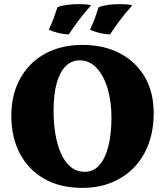

<svg xmlns="http://www.w3.org/2000/svg" viewBox="-20 -903 801 932"><path d="M380 9Q272 9 195 -35Q118 -79 76.5 -157.5Q35 -236 35 -341Q35 -421 60.5 -484.5Q86 -548 132 -593Q178 -638 241 -661.5Q304 -685 380 -685Q485 -685 562.5 -644Q640 -603 683 -529Q726 -455 726 -354Q726 -273 702 -206.5Q678 -140 632.5 -92Q587 -44 523 -17.5Q459 9 380 9ZM392 -69Q434 -69 462.5 -101.5Q491 -134 506 -193Q521 -252 521 -333Q521 -410 502.5 -472.5Q484 -535 449.5 -572.5Q415 -610 367 -610Q327 -610 298.5 -581.5Q270 -553 255 -498.5Q240 -444 240 -365Q240 -305 249 -251.5Q258 -198 276.5 -157Q295 -116 323.5 -92.5Q352 -69 392 -69ZM514 -736Q487 -737 459.5 -744Q432 -751 417 -759Q431 -789 440 -813Q449 -837 459 -868Q479 -876 506 -879.5Q533 -883 561 -883Q578 -883 593.5 -882Q609 -881 622 -877Q588 -839 562.5 -805Q537 -771 514 -736ZM314 -736Q287 -737 259.5 -744Q232 -751 217 -759Q231 -789 240 -813Q249 -837 259 -868Q279 -876 306 -879.5Q333 -883 361 -883Q378 -883 393.5 -882Q409 -881 422 -877Q388 -839 362.5 -805Q337 -771 314 -736Z"/></svg>

Font: Vollkorn Black
Style: Regular
Weight: 900
Designer: Friedrich Althausen
Foundry: Friedrich Althausen
Version: Version 5.000